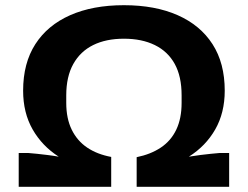

<svg xmlns="http://www.w3.org/2000/svg" viewBox="-20 -719 955 739"><path d="M52 0V-130H90Q105 -129 123 -127Q141 -125 162 -122.5Q183 -120 206 -116Q142 -157 105.5 -221Q69 -285 69 -370Q69 -476 116 -549Q163 -622 250 -660.5Q337 -699 457 -699Q577 -699 664 -660.5Q751 -622 798 -549Q845 -476 845 -370Q845 -285 808.5 -221Q772 -157 707 -116Q731 -120 752 -122.5Q773 -125 791.5 -127Q810 -129 824 -130H862V0H506V-114Q560 -125 599 -151Q638 -177 658.5 -220Q679 -263 679 -323V-352Q679 -425 652.5 -473Q626 -521 576 -545.5Q526 -570 457 -570Q388 -570 338.5 -545.5Q289 -521 262 -472.5Q235 -424 235 -352V-323Q235 -263 256 -220Q277 -177 315.5 -151Q354 -125 408 -115V0Z"/></svg>

Font: Archivo SemiExpanded
Style: Bold
Weight: 700
Width: 6
Designer: Hector Gatti
Foundry: Omnibus-Type
Version: Version 2.001